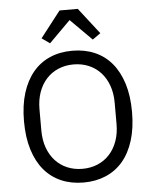

<svg xmlns="http://www.w3.org/2000/svg" viewBox="-62 -986 831 1048"><g transform="rotate(-5 354.0 -461.5)"><path d="M354 12Q286 12 231.5 -11.5Q177 -35 138.5 -80.5Q100 -126 79 -193.5Q58 -261 58 -349Q58 -437 79 -504Q100 -571 138.5 -617Q177 -663 231.5 -686.5Q286 -710 354 -710Q421 -710 476 -686.5Q531 -663 569.5 -617Q608 -571 629 -504Q650 -437 650 -349Q650 -261 629 -193.5Q608 -126 569.5 -80.5Q531 -35 476 -11.5Q421 12 354 12ZM354 -63Q399 -63 437 -79Q475 -95 502.5 -125Q530 -155 545 -197Q560 -239 560 -291V-407Q560 -459 545 -501Q530 -543 502.5 -573Q475 -603 437 -619Q399 -635 354 -635Q309 -635 271 -619Q233 -603 205.5 -573Q178 -543 163 -501Q148 -459 148 -407V-291Q148 -239 163 -197Q178 -155 205.5 -125Q233 -95 271 -79Q309 -63 354 -63ZM404 -935 515 -792 471 -761 354 -878 237 -761 193 -792 304 -935Z"/></g></svg>

Font: IBM Plex Sans Thai
Style: Regular
Weight: 400
Designer: Mike Abbink, Paul van der Laan, Pieter van Rosmalen, Ben Mitchell, Mark Frömberg
Foundry: Bold Monday
Version: Version 1.1